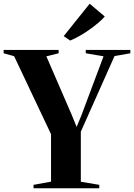

<svg xmlns="http://www.w3.org/2000/svg" viewBox="-38 -1011 720 1031"><path d="M236 -35.5V-290.5L38 -709L-18.5 -725V-743H277V-725L211 -708.5L347.5 -393.5L373.5 -329.5L399.5 -392.5L518 -708.5L422.5 -725V-743H662V-725L577 -710L396 -304V-35L495 -18.5V0H142V-18.5ZM338 -793.5 304 -817 443.5 -991 524.5 -922.5Q510.5 -906 489.5 -888.2Q468.5 -870.5 444 -853Q419.5 -835.5 392.8 -820Q366 -804.5 339.5 -793.5Z"/></svg>

Font: Merriweather 144pt
Style: Bold
Weight: 700
Version: Version 2.100